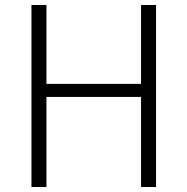

<svg xmlns="http://www.w3.org/2000/svg" viewBox="-20 -749 750 769"><path d="M106 0V-729H166V-413.1H544.9V-729H605V0H544.9V-360.8H166V0Z"/></svg>

Font: Source Han Sans CN Light
Style: Regular
Weight: 300
Designer: Ryoko NISHIZUKA  (kana, bopomofo & ideographs); Paul D. Hunt (Latin, Greek & Cyrillic); Sandoll Communications , Soo-you
Foundry: Adobe
Version: Version 2.000;hotconv 1.0.107;makeotfexe 2.5.65593